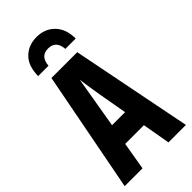

<svg xmlns="http://www.w3.org/2000/svg" viewBox="-287 -1006 1073 1073"><g transform="rotate(-45 250.0 -469.0)"><path d="M248 -938Q184 -938 142.5 -897.5Q101 -857 100 -777H182Q187 -847 248 -847Q310 -847 315 -777H397Q397 -852 355.5 -895Q314 -938 248 -938ZM226 -456Q231 -485 238 -526Q245 -567 250 -598Q254 -567 260.5 -526.5Q267 -486 272 -455L301 -291H198ZM353 0H491L349 -717H145L7 0H148L176 -165H324Z"/></g></svg>

Font: Noto Sans Mono UI Condensed ExtraBold
Style: Regular
Weight: 800
Width: 3
Designer: Monotype Design team
Foundry: Monotype Imaging Inc.
Version: 1.000